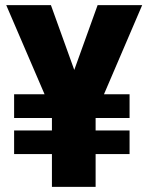

<svg xmlns="http://www.w3.org/2000/svg" viewBox="-20 -731 581 751"><path d="M270.5 -457.5 361.8 -710.9H536.1L386.7 -362.3H486.8V-269.5H354V-220.7H486.8V-128.4H354V0H183.1V-128.4H35.2V-220.7H183.1V-269.5H35.2V-362.3H154.3L4.4 -710.9H179.2Z"/></svg>

Font: Vazir Black
Style: Black
Weight: 900
Designer: Saber Rastikerdar
Foundry: Saber Rastikerdar
Version: Version 30.0.0